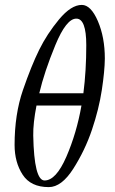

<svg xmlns="http://www.w3.org/2000/svg" viewBox="-20 -744 468 778"><path d="M39.1 -156.7Q39.1 -280.8 73 -379.2Q106.9 -477.5 138.7 -542Q170.4 -606.4 219.2 -665.3Q268.1 -724.1 311.5 -724.1Q348.1 -724.1 376.5 -658.7Q404.8 -592.8 404.8 -506.8Q404.3 -456.1 392.6 -379.2Q380.9 -302.2 352.8 -218.8Q324.7 -135.3 277.1 -60.5Q229.5 14.2 177.7 14.2Q104.5 14.2 71.8 -36.1Q39.1 -86.4 39.1 -156.7ZM114.7 -194.8Q118.2 -12.7 160.6 -12.7Q207 -12.7 248.8 -108.6Q290.5 -204.6 310.1 -316.4H127.9Q113.8 -244.6 114.7 -194.8ZM139.2 -366.2Q215.8 -366.2 317.9 -366.2Q329.6 -457 329.6 -561Q329.6 -668.9 289.1 -668.5Q248.5 -668.5 204.1 -560.8Q159.7 -453.1 139.2 -366.2Z"/></svg>

Font: Junicode
Style: Regular
Weight: 400
Designer: Peter S. Baker
Foundry: Briery Creek Software
Version: Version 0.7.2